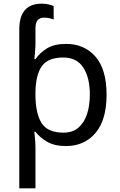

<svg xmlns="http://www.w3.org/2000/svg" viewBox="-20 -785 655 1045"><path d="M207 -765Q226 -765 244 -761Q262 -757 272 -752V-679Q265 -682 251 -685.5Q237 -689 220 -689Q198 -689 185.5 -676Q173 -663 173 -631V-551Q173 -532 171 -506Q169 -480 167 -463H173Q197 -498 236 -522Q275 -546 340 -546Q439 -546 499.5 -477Q560 -408 560 -269Q560 -132 499.5 -61Q439 10 339 10Q277 10 236.5 -13.5Q196 -37 173 -68H167Q169 -51 171 -25Q173 1 173 20V240H85V-625Q85 -765 207 -765ZM324 -472Q242 -472 208.5 -426Q175 -380 173 -286V-269Q173 -170 205.5 -116.5Q238 -63 326 -63Q375 -63 406.5 -90Q438 -117 453.5 -163.5Q469 -210 469 -270Q469 -362 433.5 -417Q398 -472 324 -472Z"/></svg>

Font: Go Noto Current
Style: Regular
Weight: 400
Designer: Monotype Design Team
Foundry: Monotype Imaging Inc.
Version: Version 2.007; ttfautohint (v1.8) -l 8 -r 50 -G 200 -x 14 -D